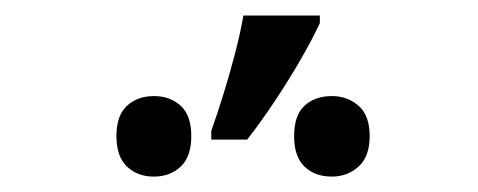

<svg xmlns="http://www.w3.org/2000/svg" viewBox="-20 -858 617 248"><path d="M393.1 -837.9V-828.1Q383.3 -807.1 368.4 -781.2Q353.5 -755.4 335.7 -728.5Q317.9 -701.7 299.3 -677.7H252.9V-689Q260.3 -709.5 268.3 -735.4Q276.4 -761.2 283.4 -788.3Q290.5 -815.4 294.4 -837.9ZM178.7 -733.9Q199.7 -733.9 213.4 -721.4Q227.1 -709 227.1 -682.1Q227.1 -655.8 213.4 -642.8Q199.7 -629.9 178.7 -629.9Q157.7 -629.9 144 -642.8Q130.4 -655.8 130.4 -682.1Q130.4 -709 144 -721.4Q157.7 -733.9 178.7 -733.9ZM408.7 -733.9Q428.7 -733.9 443.1 -721.4Q457.5 -709 457.5 -682.1Q457.5 -655.8 443.1 -642.8Q428.7 -629.9 408.7 -629.9Q386.7 -629.9 373.3 -642.8Q359.9 -655.8 359.9 -682.1Q359.9 -709 373.3 -721.4Q386.7 -733.9 408.7 -733.9Z"/></svg>

Font: Open Sans Medium
Style: Regular
Weight: 500
Designer: Monotype Design Team
Foundry: Monotype Imaging Inc.
Version: Version 3.000